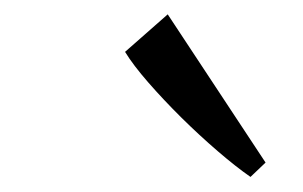

<svg xmlns="http://www.w3.org/2000/svg" viewBox="-20 -848 412 261"><path d="M320.5 -607.5Q301 -621 276 -642.5Q251 -664 226.5 -688.2Q202 -712.5 181.5 -736Q161 -759.5 150 -777.5L208 -828.5L341 -627Z"/></svg>

Font: Merriweather 60pt Light
Style: Italic
Weight: 300
Italic angle: -7.8°
Version: Version 2.101